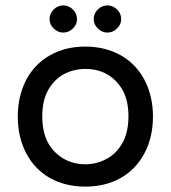

<svg xmlns="http://www.w3.org/2000/svg" viewBox="-20 -711 634 713"><path d="M215 -590Q195 -590 179.5 -605Q164 -620 164 -640Q164 -661 179.5 -676Q195 -691 215 -691Q235 -691 250.5 -676Q266 -661 266 -640Q266 -620 250.5 -605Q235 -590 215 -590ZM379 -590Q359 -590 343.5 -605Q328 -620 328 -640Q328 -661 343.5 -676Q359 -691 379 -691Q399 -691 414.5 -676Q430 -661 430 -640Q430 -620 414.5 -605Q399 -590 379 -590ZM297 -18Q223 -18 165 -50Q108 -83 77 -142.5Q46 -202 46 -278Q46 -353 77 -414Q109 -474 166 -506Q223 -538 297 -538Q370 -538 428 -506Q486 -473 517 -413.5Q548 -354 548 -278Q548 -202 517 -143Q485 -82 428 -50Q371 -18 297 -18ZM297 -101Q338 -101 374 -120Q410 -138 433.5 -178Q457 -218 457 -279Q457 -339 434 -379Q387 -455 297 -455Q256 -455 220 -437Q184 -419 160.5 -379.5Q137 -340 137 -279Q137 -218 160 -178Q182 -141 217.5 -121Q253 -101 297 -101Z"/></svg>

Font: Huninn
Style: Regular
Weight: 400
Designer: justfont
Foundry: justfont
Version: Version 1.003